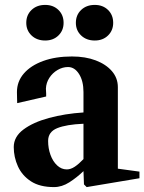

<svg xmlns="http://www.w3.org/2000/svg" viewBox="-20 -746 588 782"><path d="M200 16Q142 16 106 -7.5Q70 -31 53 -68.5Q36 -106 36 -147Q36 -189 75.5 -218.5Q115 -248 179.5 -265.5Q244 -283 320 -288V-371Q320 -416 302 -444.5Q284 -473 257 -473Q235 -473 214.5 -461Q194 -449 181 -429Q168 -409 167 -385Q168 -373 168 -365Q168 -357 168 -353L50 -326Q50 -334 49.5 -346Q49 -358 49 -371Q49 -414 77 -446.5Q105 -479 155.5 -497.5Q206 -516 273 -516Q328 -516 370 -500Q412 -484 436 -456Q460 -428 460 -391V-59L548 -47V-20L333 16L322 5L320 -49Q293 -23 262.5 -3.5Q232 16 200 16ZM252 -56Q268 -56 284.5 -67Q301 -78 320 -98V-242Q250 -239 213 -224Q176 -209 176 -172Q176 -142 185.5 -115.5Q195 -89 212.5 -72.5Q230 -56 252 -56ZM366 -581Q332 -581 310.5 -601.5Q289 -622 289 -653Q289 -685 310.5 -705.5Q332 -726 366 -726Q399 -726 420 -705.5Q441 -685 441 -653Q441 -622 420 -601.5Q399 -581 366 -581ZM164 -581Q130 -581 108.5 -601.5Q87 -622 87 -653Q87 -685 108.5 -705.5Q130 -726 164 -726Q197 -726 218 -705.5Q239 -685 239 -653Q239 -622 218 -601.5Q197 -581 164 -581Z"/></svg>

Font: Wittgenstein
Style: Bold
Weight: 700
Designer: Jörg Drees
Foundry: Jörg Drees
Version: Version 1.303; ttfautohint (v1.8.4.7-5d5b)